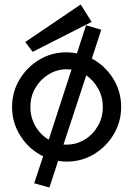

<svg xmlns="http://www.w3.org/2000/svg" viewBox="-20 -721 597 859"><path d="M201 118 133 99 173 -22Q112 -51 73 -110.5Q34 -170 34 -242Q34 -310 67.5 -365.5Q101 -421 156 -454Q211 -487 278 -487Q302 -487 324 -482L365 -608L433 -588L391 -459Q449 -428 485.5 -370.5Q522 -313 522 -242Q522 -176 489 -120.5Q456 -65 401 -31.5Q346 2 278 2Q259 2 240 -1ZM116 -242Q116 -195 138.5 -156.5Q161 -118 198 -96L300 -410Q289 -411 278 -411Q235 -411 198 -388.5Q161 -366 138.5 -328Q116 -290 116 -242ZM278 -74Q322 -74 359 -96.5Q396 -119 418 -157.5Q440 -196 440 -242Q440 -287 419.5 -324Q399 -361 366 -384L264 -74Q271 -74 278 -74ZM126 -489 93 -533 341 -701 390 -623Z"/></svg>

Font: Lil Grotesk Medium
Style: Regular
Weight: 500
Designer: Bastien Sozeau
Foundry: NBR — Bastien Sozeau
Version: Version 3.003; ttfautohint (v1.8.4.7-5d5b);gftools[0.9.33]